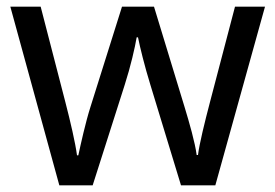

<svg xmlns="http://www.w3.org/2000/svg" viewBox="-20 -557 826 576"><path d="M431 -303 523 -1H626L775 -537H685L610 -251C594 -190 578 -125 574 -92H570C565 -130 548 -189 534 -235L442 -537H346L251 -235C237 -191 222 -124 215 -91H211C206 -129 191 -193 176 -251L102 -537H11L158 -1H258L354 -302C372 -358 385 -415 390 -445H394C400 -415 414 -358 431 -303Z"/></svg>

Font: Noto Sans Cypriot
Style: Regular
Weight: 400
Designer: Monotype Design Team
Foundry: Monotype Imaging Inc.
Version: Version 2.002